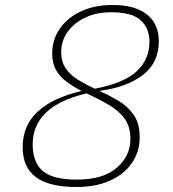

<svg xmlns="http://www.w3.org/2000/svg" viewBox="-20 -737 690 767"><path d="M538 -189.5Q538 -131 507 -86Q476 -41 419.5 -15.5Q363 10 286 10Q176 10 123.2 -29.5Q70.5 -69 70.5 -149Q70.5 -236 131 -291.5Q191.5 -347 306 -373.5Q274 -390 247.2 -409.5Q220.5 -429 204.5 -456.2Q188.5 -483.5 188.5 -522.5Q188.5 -579 219.2 -623Q250 -667 304.2 -692Q358.5 -717 428 -717Q495.5 -717 536.5 -697.8Q577.5 -678.5 596 -646Q614.5 -613.5 614.5 -573Q614.5 -486 550.2 -437Q486 -388 377 -374Q414.5 -357 451.5 -335.5Q488.5 -314 513.2 -279.5Q538 -245 538 -189.5ZM224.5 -530Q224.5 -491 242.2 -464.5Q260 -438 290.5 -419Q321 -400 358.5 -382.5Q477.5 -405.5 527.2 -453.2Q577 -501 577 -570Q577 -623.5 542.5 -655.8Q508 -688 424 -688Q364 -688 319.2 -666.2Q274.5 -644.5 249.5 -608.8Q224.5 -573 224.5 -530ZM110.5 -160Q110.5 -89 150.5 -54.2Q190.5 -19.5 287.5 -19.5Q391 -19.5 446 -66.5Q501 -113.5 501 -182Q501 -231.5 477.8 -263Q454.5 -294.5 418.2 -316Q382 -337.5 342.5 -356Q338.5 -358 334.2 -360Q330 -362 325.5 -364Q215.5 -337.5 163 -286.5Q110.5 -235.5 110.5 -160Z"/></svg>

Font: Newsreader 6pt ExtraLight
Style: Italic
Weight: 275
Italic angle: -17°
Designer: Hugues Gentile
Foundry: Production Type
Version: Version 1.003; ttfautohint (v1.8.3)